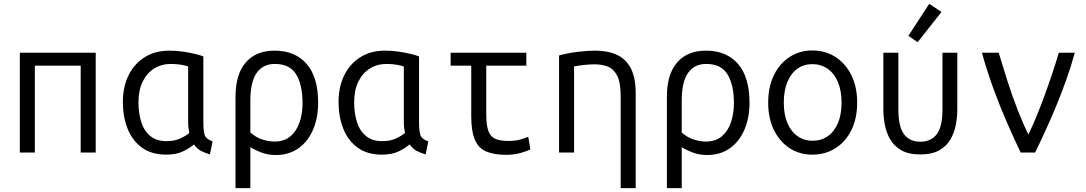

<svg xmlns="http://www.w3.org/2000/svg" viewBox="-20 -792 5640 997"><path d="M83 0V-518H477V0H399V-451H161V0Z M843 11Q767 11 717 -25.5Q667 -62 642.5 -124Q618 -186 618 -262Q618 -342 648 -402Q678 -462 732 -495.5Q786 -529 859 -529Q897 -529 933 -523.5Q969 -518 996.5 -511Q1024 -504 1036 -499V-158Q1036 -110 1043.5 -89.5Q1051 -69 1084 -58L1070 10Q1042 1 1023.5 -8.5Q1005 -18 987 -42Q970 -26 933.5 -7.5Q897 11 843 11ZM845 -59Q888 -59 919.5 -74.5Q951 -90 963 -102Q960 -116 958.5 -128Q957 -140 957 -156V-446Q952 -450 925 -455Q898 -460 867 -460Q819 -460 781 -436.5Q743 -413 721 -368.5Q699 -324 699 -260Q699 -206 713 -160Q727 -114 759.5 -86.5Q792 -59 845 -59Z M1203 185V-290Q1203 -406 1256 -467.5Q1309 -529 1406 -529Q1512 -529 1572 -460.5Q1632 -392 1632 -258Q1632 -181 1606 -119.5Q1580 -58 1530.5 -22.5Q1481 13 1412 13Q1370 13 1334.5 -1Q1299 -15 1280 -28V185ZM1405 -57Q1456 -57 1488 -84Q1520 -111 1535.5 -156.5Q1551 -202 1551 -256Q1551 -351 1518 -405.5Q1485 -460 1407 -460Q1346 -460 1313 -413.5Q1280 -367 1280 -269V-104Q1312 -76 1345.5 -66.5Q1379 -57 1405 -57Z M1963 11Q1887 11 1837 -25.5Q1787 -62 1762.5 -124Q1738 -186 1738 -262Q1738 -342 1768 -402Q1798 -462 1852 -495.5Q1906 -529 1979 -529Q2017 -529 2053 -523.5Q2089 -518 2116.5 -511Q2144 -504 2156 -499V-158Q2156 -110 2163.5 -89.5Q2171 -69 2204 -58L2190 10Q2162 1 2143.5 -8.5Q2125 -18 2107 -42Q2090 -26 2053.5 -7.5Q2017 11 1963 11ZM1965 -59Q2008 -59 2039.5 -74.5Q2071 -90 2083 -102Q2080 -116 2078.5 -128Q2077 -140 2077 -156V-446Q2072 -450 2045 -455Q2018 -460 1987 -460Q1939 -460 1901 -436.5Q1863 -413 1841 -368.5Q1819 -324 1819 -260Q1819 -206 1833 -160Q1847 -114 1879.5 -86.5Q1912 -59 1965 -59Z M2609 12Q2546 12 2505.5 -5Q2465 -22 2446 -66Q2427 -110 2427 -190V-451H2320V-518H2713V-451H2505V-201Q2505 -145 2515 -114.5Q2525 -84 2550.5 -72Q2576 -60 2620 -60Q2651 -60 2676 -66Q2701 -72 2723 -82L2734 -16Q2700 -1 2670 5.5Q2640 12 2609 12Z M3203 185V-291Q3203 -363 3185 -398.5Q3167 -434 3136.5 -446Q3106 -458 3068 -458Q3043 -458 3015 -455Q2987 -452 2961 -447V0H2883V-504Q2936 -518 2985 -523.5Q3034 -529 3071 -529Q3136 -529 3183 -507.5Q3230 -486 3255.5 -437.5Q3281 -389 3281 -307V185Z M3443 185V-290Q3443 -406 3496 -467.5Q3549 -529 3646 -529Q3752 -529 3812 -460.5Q3872 -392 3872 -258Q3872 -181 3846 -119.5Q3820 -58 3770.5 -22.5Q3721 13 3652 13Q3610 13 3574.5 -1Q3539 -15 3520 -28V185ZM3645 -57Q3696 -57 3728 -84Q3760 -111 3775.5 -156.5Q3791 -202 3791 -256Q3791 -351 3758 -405.5Q3725 -460 3647 -460Q3586 -460 3553 -413.5Q3520 -367 3520 -269V-104Q3552 -76 3585.5 -66.5Q3619 -57 3645 -57Z M4198 11Q4132 11 4080.5 -22.5Q4029 -56 3999 -116.5Q3969 -177 3969 -259Q3969 -341 3998.5 -401.5Q4028 -462 4080 -496Q4132 -530 4198 -530Q4266 -530 4318.5 -496Q4371 -462 4401 -401.5Q4431 -341 4431 -259Q4431 -177 4401 -116.5Q4371 -56 4318.5 -22.5Q4266 11 4198 11ZM4199 -61Q4244 -61 4278 -84.5Q4312 -108 4331 -152.5Q4350 -197 4350 -259Q4350 -321 4331 -366Q4312 -411 4277.5 -435Q4243 -459 4198 -459Q4154 -459 4120.5 -435Q4087 -411 4068.5 -366Q4050 -321 4050 -259Q4050 -197 4069 -152.5Q4088 -108 4122 -84.5Q4156 -61 4199 -61Z M4759 10Q4698 10 4660 -12Q4622 -34 4602 -69Q4582 -104 4574.5 -145Q4567 -186 4567 -224V-518H4645V-226Q4645 -132 4675 -94Q4705 -56 4759 -56Q4813 -56 4843.5 -94Q4874 -132 4874 -226V-518H4951V-224Q4951 -186 4943.5 -145Q4936 -104 4916 -69Q4896 -34 4858 -12Q4820 10 4759 10ZM4745 -573 4697 -606 4805 -772 4869 -730Z M5280 0Q5246 -71 5209 -155.5Q5172 -240 5138.5 -332Q5105 -424 5079 -518H5166Q5186 -451 5211 -372.5Q5236 -294 5264.5 -221Q5293 -148 5320 -94Q5340 -134 5361.5 -186Q5383 -238 5404 -295.5Q5425 -353 5444 -410Q5463 -467 5478 -518H5561Q5542 -448 5517 -378Q5492 -308 5464.5 -241.5Q5437 -175 5409 -114Q5381 -53 5355 0Z"/></svg>

Font: Ubuntu Sans Mono
Style: Regular
Weight: 400
Monospace: yes
Designer: Dalton Maag Ltd
Foundry: Dalton Maag Ltd
Version: Version 1.006